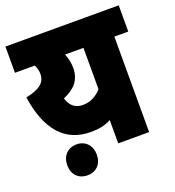

<svg xmlns="http://www.w3.org/2000/svg" viewBox="-131 -725 840 922"><g transform="rotate(-20 289.5 -264.0)"><path d="M579 -622H0V-488H101C109 -473 113 -457 113 -442C113 -399 85 -373 11 -358C36 -188 113 -96 246 -96C287 -96 319 -102 350 -119V0H508V-488H579ZM179 -292C236 -316 271 -351 271 -415C271 -442 265 -466 256 -488H350V-277C324 -247 291 -231 254 -231C215 -231 190 -253 179 -292ZM84 15C84 62 113 94 160 94C206 94 235 62 235 15C235 -30 206 -64 160 -64C113 -64 84 -30 84 15Z"/></g></svg>

Font: Noto Sans Devanagari Condensed Black
Style: Regular
Weight: 900
Width: 3
Designer: Jelle Bosma - Monotype Design Team
Foundry: Monotype Imaging Inc.
Version: Version 2.004